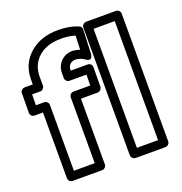

<svg xmlns="http://www.w3.org/2000/svg" viewBox="-141 -901 997 1049"><g transform="rotate(-20 357.0 -376.0)"><path d="M5.9 -407.2 6.8 -520Q6.8 -530.3 14.6 -537.6Q22.5 -544.9 32.2 -544.9H79.1V-571.8Q79.1 -664.1 144.3 -720.9Q209.5 -777.8 310.1 -776.9Q376.5 -776.9 425.8 -755.9Q440.9 -750 440.9 -731.9L435.1 -594.2Q435.1 -592.3 434.8 -589.4Q434.6 -586.4 432.1 -579.6Q429.7 -572.8 426 -569.1Q422.4 -565.4 414.1 -566.2Q405.8 -566.9 395 -575.2Q374 -590.8 345.2 -592.8Q324.2 -592.8 312 -580.8Q299.8 -568.8 299.8 -546.9V-544.9H397.9Q408.7 -544.9 415.8 -537.8Q422.9 -530.8 422.9 -520L421.9 -407.2Q421.9 -397 414.1 -389.4Q406.2 -381.8 397 -381.8H299.8V0Q299.8 10.7 292 17.8Q284.2 24.9 274.9 24.9H104Q93.3 24.9 86.2 17.1Q79.1 9.3 79.1 0V-381.8H30.8Q20 -381.8 12.9 -389.2Q5.9 -396.5 5.9 -407.2ZM56.2 -432.1H104Q113.3 -432.1 121.1 -425Q128.9 -418 128.9 -407.2V-24.9H250V-407.2Q250 -416.5 257.1 -424.3Q264.2 -432.1 274.9 -432.1H372.1L373 -495.1H274.9Q265.6 -495.1 257.8 -502.2Q250 -509.3 250 -520V-546.9Q250 -588.9 277.6 -616.2Q305.2 -643.6 347.2 -643.1Q365.2 -641.6 387.2 -634.8L390.1 -715.8Q352.5 -727.1 310.1 -727.1Q226.6 -727.5 177.7 -684.6Q128.9 -641.6 128.9 -571.8V-520Q128.9 -510.7 121.8 -502.9Q114.7 -495.1 104 -495.1H57.1ZM444.8 0V-742.2Q444.8 -752.9 452.9 -760Q460.9 -767.1 470.2 -767.1H643.1Q653.8 -767.1 660.9 -759.3Q668 -751.5 668 -742.2V0Q668 10.7 660.2 17.8Q652.3 24.9 643.1 24.9H470.2Q459.5 24.9 452.1 17.1Q444.8 9.3 444.8 0ZM495.1 -24.9H618.2V-716.8H495.1Z"/></g></svg>

Font: Trueno Bold Outline
Style: Regular
Weight: 700
Width: 6
Designer: Julieta Ulanovsky
Foundry: Julieta Ulanovsky
Version: Version 3.001b | FøM Fix